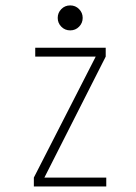

<svg xmlns="http://www.w3.org/2000/svg" viewBox="-20 -672 490 692"><path d="M265 -575.8Q252 -562.5 233 -562.5Q214 -562.5 201 -575.8Q188 -589 188 -607.5Q188 -626 201 -639.2Q214 -652.5 233 -652.5Q252 -652.5 265 -639.2Q278 -626 278 -607.5Q278 -589 265 -575.8ZM140 -32H363V0H102V-32L325 -468H107V-500H361V-468Z"/></svg>

Font: League Mono Condensed Thin
Style: Regular
Weight: 100
Width: 1
Designer: Tyler Finck
Foundry: The League of Moveable Type / Tyler Finck
Version: Version 2.210